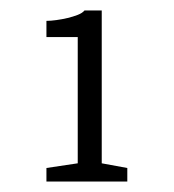

<svg xmlns="http://www.w3.org/2000/svg" viewBox="-20 -740 334 368"><path d="M129 -669V-427L69 -418V-392H224V-418L175 -427V-720H142Q138 -715 129 -711.5Q120 -708 109.5 -705.5Q99 -703 88 -701.5Q77 -700 69 -700V-669Z"/></svg>

Font: GradeGX
Style: Regular
Weight: 100
Width: 1
Designer: Adam Twardoch
Foundry: Adam Twardoch
Version: Version 2.002; DEVELOPMENT